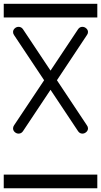

<svg xmlns="http://www.w3.org/2000/svg" viewBox="-20 -714 540 1026"><path d="M0 -620.8V-693.8H500V-620.8ZM0 219.2H500V292.2H0ZM450.2 -28.1Q450.2 -16.6 440.9 -8.3Q431.6 0 420.4 0Q406.2 0 397.5 -12.5L250 -234.1L102.5 -12.5Q93.8 0 79.1 0Q67.9 0 58.8 -8.3Q49.8 -16.6 49.8 -28.1Q49.8 -36.6 55.2 -44.4L215.8 -285.2L55.2 -526.4Q49.8 -533.9 49.8 -542.7Q49.8 -554.2 58.8 -562.4Q67.9 -570.6 79.1 -570.6Q93.8 -570.6 102.5 -558.3L250 -336.7L397.5 -558.3Q406.2 -570.6 420.4 -570.6Q431.6 -570.6 440.9 -562.4Q450.2 -554.2 450.2 -542.7Q450.2 -533.9 444.3 -526.4L284.2 -285.2L444.3 -44.4Q450.2 -36.6 450.2 -28.1Z"/></svg>

Font: EnergyBar
Style: Regular
Weight: 400
Italic angle: -10°
Version: 1.0 2000-03-28